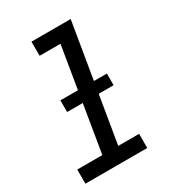

<svg xmlns="http://www.w3.org/2000/svg" viewBox="-178 -838 855 941"><g transform="rotate(-30 250.0 -367.5)"><path d="M27 0V-80H169L264 -655H146V-735H368L259 -80H377V0ZM125 -349V-415H388V-349Z"/></g></svg>

Font: Iosevka Curly Slab MdObl
Style: Regular
Weight: 500
Italic angle: -9°
Monospace: yes
Designer: Belleve Invis
Foundry: Belleve Invis
Version: Version 11.0.0; ttfautohint (v1.8.3)